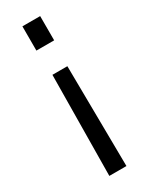

<svg xmlns="http://www.w3.org/2000/svg" viewBox="-185 -538 598 768"><g transform="rotate(-30 114.0 -154.0)"><path d="M154 -500V-388H72V-500ZM148 -272 153 192H74L79 -272Z"/></g></svg>

Font: Titillium-CLs Web
Style: CLs-Regular
Weight: 400
Version: Version 1.002;PS 57.000;hotconv 1.0.70;makeotf.lib2.5.55311